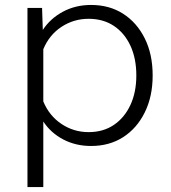

<svg xmlns="http://www.w3.org/2000/svg" viewBox="-20 -578 690 776"><path d="M348 -558Q422 -558 477.5 -522.5Q533 -487 565 -423Q597 -359 597 -273Q597 -188 565 -123.5Q533 -59 477.5 -23.5Q422 12 348 12Q286 12 235.5 -14.5Q185 -41 155 -87V178H91V-546H150L153 -457Q183 -503 234 -530.5Q285 -558 348 -558ZM338 -44Q397 -44 440 -73Q483 -102 507 -153.5Q531 -205 531 -273Q531 -342 507 -393.5Q483 -445 440 -473.5Q397 -502 338 -502Q278 -502 228.5 -469.5Q179 -437 155 -379V-168Q179 -110 228.5 -77Q278 -44 338 -44Z"/></svg>

Font: Azeret Mono Thin ExtraLight
Style: Regular
Weight: 250
Version: Version 1.002